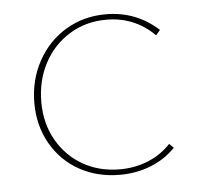

<svg xmlns="http://www.w3.org/2000/svg" viewBox="-39 -449 504 492"><g transform="rotate(-5 213.0 -203.5)"><path d="M48 -199Q48 -258 74.5 -306.5Q101 -355 147 -382.5Q193 -410 250 -410Q328 -410 385 -358L374 -345Q323 -396 250 -396Q197 -396 155 -370Q113 -344 89.5 -299.5Q66 -255 66 -200Q66 -145 90.5 -102Q115 -59 157 -35Q199 -11 252 -11Q291 -11 325 -25Q359 -39 383 -65L394 -54Q367 -26 330 -11.5Q293 3 251 3Q193 3 147 -22.5Q101 -48 74.5 -94.5Q48 -141 48 -199Z"/></g></svg>

Font: Ysabeau Thin
Style: Regular
Weight: 200
Designer: Christian Thalmann (Catharsis Fonts)
Version: Version 0.003